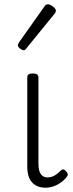

<svg xmlns="http://www.w3.org/2000/svg" viewBox="-20 -857 341 894"><path d="M192 17Q171 17 155.5 10.5Q140 4 129 -8Q118 -20 112.5 -38.5Q107 -57 107 -82V-496Q107 -506 113 -510.5Q119 -515 132 -515Q146 -515 152.5 -510.5Q159 -506 159 -496V-94Q159 -74 163.5 -60Q168 -46 177.5 -38.5Q187 -31 202 -31Q213 -31 223 -34.5Q233 -38 243 -45.5Q253 -53 263 -63Q269 -69 275.5 -68Q282 -67 288 -59Q293 -54 295 -48Q297 -42 292 -35Q281 -20 264.5 -8Q248 4 229.5 10.5Q211 17 192 17ZM90 -623Q83 -623 73 -631Q63 -639 63 -647Q63 -649 64.5 -651.5Q66 -654 68 -659L187 -827Q190 -832 194 -834.5Q198 -837 204 -837Q210 -837 218.5 -832Q227 -827 233.5 -820.5Q240 -814 240 -808Q240 -803 239 -800.5Q238 -798 234 -793L103 -632Q97 -623 90 -623Z"/></svg>

Font: Playwrite BE WAL ExtraLight
Style: Regular
Weight: 250
Version: Version 1.002